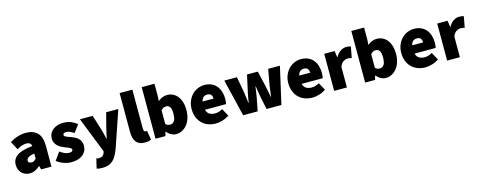

<svg xmlns="http://www.w3.org/2000/svg" viewBox="-34 -1505 6247 2502"><g transform="rotate(-15 3090.0 -254.0)"><path d="M188 12Q153 12 125 -0.5Q97 -13 77.5 -34Q58 -55 48 -83Q38 -111 38 -142Q38 -220 102 -264.5Q166 -309 310 -324Q304 -376 240 -376Q213 -376 183 -365.5Q153 -355 114 -334L54 -446Q107 -478 161 -495Q215 -512 274 -512Q371 -512 426.5 -456.5Q482 -401 482 -278V0H342L330 -48H326Q296 -21 262.5 -4.5Q229 12 188 12ZM248 -120Q269 -120 282.5 -129.5Q296 -139 310 -154V-222Q248 -213 225 -195Q202 -177 202 -156Q202 -120 248 -120Z M748 12Q700 12 646.5 -7Q593 -26 554 -58L630 -164Q698 -114 752 -114Q779 -114 790.5 -121.5Q802 -129 802 -144Q802 -154 794 -161.5Q786 -169 772.5 -175.5Q759 -182 742 -188Q725 -194 706 -202Q684 -211 661.5 -223.5Q639 -236 621 -254Q603 -272 591.5 -295.5Q580 -319 580 -350Q580 -387 594.5 -417Q609 -447 635 -468Q661 -489 697.5 -500.5Q734 -512 778 -512Q840 -512 884.5 -491.5Q929 -471 962 -446L886 -344Q859 -364 833 -375Q807 -386 784 -386Q740 -386 740 -358Q740 -348 747.5 -341Q755 -334 768 -328Q781 -322 798 -316.5Q815 -311 834 -304Q856 -296 879 -284Q902 -272 920.5 -254.5Q939 -237 950.5 -212.5Q962 -188 962 -154Q962 -119 948 -88.5Q934 -58 907 -35.5Q880 -13 840 -0.5Q800 12 748 12Z M1120 188Q1094 188 1077.5 185.5Q1061 183 1044 178L1074 48Q1081 50 1089.5 52Q1098 54 1106 54Q1141 54 1158.5 40.5Q1176 27 1184 4L1190 -18L1000 -500H1172L1232 -308Q1243 -273 1251 -238.5Q1259 -204 1268 -166H1272Q1280 -202 1287.5 -237Q1295 -272 1304 -308L1354 -500H1518L1350 -8Q1330 43 1309.5 80Q1289 117 1262 141Q1235 165 1200.5 176.5Q1166 188 1120 188Z M1742 12Q1698 12 1668.5 -1.5Q1639 -15 1621 -40Q1603 -65 1595.5 -99.5Q1588 -134 1588 -176V-696H1760V-170Q1760 -144 1769.5 -135Q1779 -126 1788 -126Q1793 -126 1796.5 -126Q1800 -126 1806 -128L1826 -2Q1812 4 1791.5 8Q1771 12 1742 12Z M2164 12Q2131 12 2099 -4.5Q2067 -21 2038 -54H2034L2020 0H1886V-696H2058V-534L2054 -462Q2080 -486 2112 -499Q2144 -512 2177 -512Q2221 -512 2257 -494Q2293 -476 2318.5 -443Q2344 -410 2358 -363Q2372 -316 2372 -259Q2372 -194 2354.5 -143.5Q2337 -93 2308 -58.5Q2279 -24 2241.5 -6Q2204 12 2164 12ZM2122 -128Q2152 -128 2174 -156Q2196 -184 2196 -256Q2196 -318 2178.5 -345Q2161 -372 2126 -372Q2106 -372 2090.5 -364Q2075 -356 2058 -336V-152Q2073 -138 2089 -133Q2105 -128 2122 -128Z M2698 12Q2643 12 2596 -5.5Q2549 -23 2514.5 -56.5Q2480 -90 2460 -139Q2440 -188 2440 -250Q2440 -311 2460.5 -359.5Q2481 -408 2514.5 -442Q2548 -476 2591 -494Q2634 -512 2680 -512Q2735 -512 2776 -493Q2817 -474 2844 -441Q2871 -408 2884.5 -364Q2898 -320 2898 -270Q2898 -247 2895.5 -227Q2893 -207 2891 -198H2606Q2618 -153 2649 -135.5Q2680 -118 2722 -118Q2748 -118 2772.5 -125.5Q2797 -133 2824 -148L2880 -46Q2839 -17 2789.5 -2.5Q2740 12 2698 12ZM2604 -310H2752Q2752 -339 2737.5 -360.5Q2723 -382 2684 -382Q2655 -382 2633.5 -365Q2612 -348 2604 -310Z M3068 0 2948 -500H3118L3156 -290Q3162 -252 3166 -214.5Q3170 -177 3176 -138H3180Q3186 -177 3192.5 -215.5Q3199 -254 3208 -290L3254 -500H3400L3448 -290Q3457 -252 3463.5 -214.5Q3470 -177 3478 -138H3482Q3488 -177 3492 -214.5Q3496 -252 3502 -290L3540 -500H3698L3584 0H3384L3348 -174Q3342 -209 3336 -244Q3330 -279 3324 -321H3320Q3314 -279 3309 -244Q3304 -209 3298 -174L3264 0Z M4002 12Q3947 12 3900 -5.5Q3853 -23 3818.5 -56.5Q3784 -90 3764 -139Q3744 -188 3744 -250Q3744 -311 3764.5 -359.5Q3785 -408 3818.5 -442Q3852 -476 3895 -494Q3938 -512 3984 -512Q4039 -512 4080 -493Q4121 -474 4148 -441Q4175 -408 4188.5 -364Q4202 -320 4202 -270Q4202 -247 4199.5 -227Q4197 -207 4195 -198H3910Q3922 -153 3953 -135.5Q3984 -118 4026 -118Q4052 -118 4076.5 -125.5Q4101 -133 4128 -148L4184 -46Q4143 -17 4093.5 -2.5Q4044 12 4002 12ZM3908 -310H4056Q4056 -339 4041.5 -360.5Q4027 -382 3988 -382Q3959 -382 3937.5 -365Q3916 -348 3908 -310Z M4296 0V-500H4436L4448 -414H4452Q4480 -465 4518.5 -488.5Q4557 -512 4594 -512Q4617 -512 4631 -509.5Q4645 -507 4656 -502L4628 -354Q4614 -357 4601.5 -359.5Q4589 -362 4572 -362Q4545 -362 4515.5 -343.5Q4486 -325 4468 -278V0Z M4992 12Q4959 12 4927 -4.5Q4895 -21 4866 -54H4862L4848 0H4714V-696H4886V-534L4882 -462Q4908 -486 4940 -499Q4972 -512 5005 -512Q5049 -512 5085 -494Q5121 -476 5146.5 -443Q5172 -410 5186 -363Q5200 -316 5200 -259Q5200 -194 5182.5 -143.5Q5165 -93 5136 -58.5Q5107 -24 5069.5 -6Q5032 12 4992 12ZM4950 -128Q4980 -128 5002 -156Q5024 -184 5024 -256Q5024 -318 5006.5 -345Q4989 -372 4954 -372Q4934 -372 4918.5 -364Q4903 -356 4886 -336V-152Q4901 -138 4917 -133Q4933 -128 4950 -128Z M5526 12Q5471 12 5424 -5.5Q5377 -23 5342.5 -56.5Q5308 -90 5288 -139Q5268 -188 5268 -250Q5268 -311 5288.5 -359.5Q5309 -408 5342.5 -442Q5376 -476 5419 -494Q5462 -512 5508 -512Q5563 -512 5604 -493Q5645 -474 5672 -441Q5699 -408 5712.5 -364Q5726 -320 5726 -270Q5726 -247 5723.5 -227Q5721 -207 5719 -198H5434Q5446 -153 5477 -135.5Q5508 -118 5550 -118Q5576 -118 5600.5 -125.5Q5625 -133 5652 -148L5708 -46Q5667 -17 5617.5 -2.5Q5568 12 5526 12ZM5432 -310H5580Q5580 -339 5565.5 -360.5Q5551 -382 5512 -382Q5483 -382 5461.5 -365Q5440 -348 5432 -310Z M5820 0V-500H5960L5972 -414H5976Q6004 -465 6042.5 -488.5Q6081 -512 6118 -512Q6141 -512 6155 -509.5Q6169 -507 6180 -502L6152 -354Q6138 -357 6125.5 -359.5Q6113 -362 6096 -362Q6069 -362 6039.5 -343.5Q6010 -325 5992 -278V0Z"/></g></svg>

Font: TypoPRO Source Sans Pro
Style: Regular
Weight: 900
Designer: Paul D. Hunt
Foundry: Adobe Systems Incorporated
Version: Version 2.020;PS 2.000;hotconv 1.0.86;makeotf.lib2.5.63406